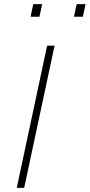

<svg xmlns="http://www.w3.org/2000/svg" viewBox="-20 -909 434 929"><path d="M61 0 208 -688H244L97 0ZM338 -828 351 -889H394L381 -828ZM128 -828 141 -889H184L171 -828Z"/></svg>

Font: Saira Thin Thin
Style: Italic
Weight: 250
Italic angle: -12°
Version: Version 1.101